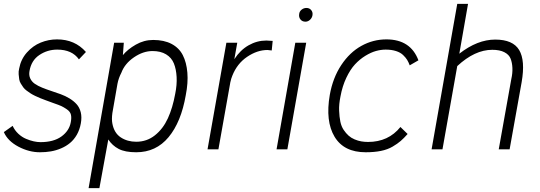

<svg xmlns="http://www.w3.org/2000/svg" viewBox="-32 -770 2786 990"><path d="M411.1 -502 375 -463.9Q339.4 -514.2 263.2 -514.2Q212.4 -514.2 170.9 -486.3Q129.4 -458.5 120.1 -403.8Q116.2 -382.3 124 -365.5Q131.8 -348.6 147.9 -337.6Q164.1 -326.7 185.8 -317.9Q207.5 -309.1 232.2 -301Q256.8 -293 281 -284.2Q305.2 -275.4 326.4 -262.5Q347.7 -249.5 362.8 -232.9Q377.9 -216.3 384.3 -191.2Q390.6 -166 384.8 -133.8Q378.9 -101.1 364.3 -75.4Q349.6 -49.8 329.3 -33Q309.1 -16.1 283.2 -5.1Q257.3 5.9 230.5 10.5Q203.6 15.1 173.8 15.1Q117.7 15.1 62.7 -13.9Q7.8 -43 -12.2 -88.9L33.2 -121.1Q43.9 -97.7 62.5 -80.3Q81.1 -63 102.1 -54.2Q123 -45.4 141.6 -41.3Q160.2 -37.1 176.8 -37.1Q244.6 -37.1 284.9 -66.4Q325.2 -95.7 333 -140.1Q337.4 -163.1 333.7 -178.7Q330.1 -194.3 313 -206.1Q295.9 -217.8 284.2 -223.1Q272.5 -228.5 241.2 -239.3Q216.8 -248 204.1 -252.9Q188 -258.8 175.5 -263.9Q163.1 -269 149.2 -275.6Q135.3 -282.2 125.5 -288.6Q115.7 -294.9 105 -303Q94.2 -311 88.1 -319.6Q82 -328.1 75.4 -338.9Q68.8 -349.6 67.1 -361.1Q65.4 -372.6 64.2 -387Q63 -401.4 66.9 -417Q75.7 -464.4 106.7 -499.3Q137.7 -534.2 178 -550.5Q218.3 -566.9 262.2 -566.9Q354 -566.9 411.1 -502Z M757.8 -564Q814 -564 852.8 -543.5Q891.6 -522.9 910.6 -485.6Q929.7 -448.2 934.1 -395.5Q938.5 -342.8 925.8 -278.8Q901.9 -140.6 837.2 -62.7Q772.5 15.1 670.4 15.1Q612.8 15.1 579.8 -2.2Q546.9 -19.5 526.4 -50.8L480.5 200.2H424.8L556.6 -549.8H606.4L601.6 -485.8Q626 -515.6 668.2 -539.8Q710.4 -564 757.8 -564ZM871.6 -287.1Q880.9 -333 878.7 -373.3Q876.5 -413.6 864.5 -443.1Q852.5 -472.7 824.5 -489.7Q796.4 -506.8 754.4 -506.8Q706.1 -506.8 658.7 -474.4Q611.3 -441.9 593.8 -395Q579.1 -366.7 573.7 -337.9L547.4 -187Q543 -154.3 547.4 -132.8Q556.6 -84 590.8 -61.5Q625 -39.1 670.4 -39.1Q725.1 -39.1 766.8 -72.3Q808.6 -105.5 833.5 -159.7Q858.4 -213.9 871.6 -287.1Z M1341.3 -561Q1351.6 -561 1374 -559.1L1369.1 -509.8Q1349.6 -512.2 1347.2 -512.2Q1294.4 -512.2 1242.4 -477.1Q1190.4 -441.9 1166 -379.9Q1160.2 -366.7 1155.3 -344.2L1154.3 -337.9L1094.2 0H1038.1L1135.3 -549.8H1191.4L1176.3 -464.8Q1206.5 -511.7 1249.8 -536.4Q1293 -561 1341.3 -561ZM1154.3 -337.9V-336.9Z M1547.9 -729Q1564 -729 1573 -717.5Q1582 -706.1 1579.1 -690.9Q1576.7 -677.2 1566.2 -667.7Q1555.7 -658.2 1543 -658.2Q1526.4 -658.2 1517.1 -669.9Q1507.8 -681.6 1510.7 -698.2Q1512.2 -711.4 1523.2 -720.2Q1534.2 -729 1547.9 -729ZM1449.7 0H1394L1490.7 -549.8H1546.9Z M1960.4 -566.9Q2085 -566.9 2125.5 -459L2080.6 -433.1Q2074.7 -449.2 2067.4 -461.2Q2060.1 -473.1 2046.4 -486.3Q2032.7 -499.5 2009.8 -506.8Q1986.8 -514.2 1956.5 -514.2Q1932.6 -514.2 1906.7 -507.1Q1880.9 -500 1851.8 -482.2Q1822.8 -464.4 1798.3 -438Q1773.9 -411.6 1753.7 -368.9Q1733.4 -326.2 1723.6 -272.9Q1715.3 -232.4 1716.6 -200Q1717.8 -167.5 1722.9 -142.8Q1728 -118.2 1740 -100.3Q1752 -82.5 1765.4 -70.6Q1778.8 -58.6 1796.4 -51.3Q1814 -43.9 1830.8 -41Q1847.7 -38.1 1865.7 -38.1Q1970.7 -38.1 2032.7 -115.2L2069.8 -79.1Q2050.3 -57.1 2033.9 -43Q2017.6 -28.8 1992.2 -13.9Q1966.8 1 1932.4 8.1Q1897.9 15.1 1853.5 15.1Q1741.2 15.1 1693.1 -64.9Q1645 -145 1668.5 -280.8Q1684.1 -368.7 1727.5 -434.3Q1771 -500 1831.3 -533.4Q1891.6 -566.9 1960.4 -566.9Z M2521.5 -565.9Q2612.8 -565.9 2645 -512Q2677.2 -458 2657.7 -346.2L2595.7 0H2539.6L2604.5 -362.8Q2611.3 -392.6 2610.1 -419.7Q2608.9 -446.8 2600.8 -467.5Q2592.8 -488.3 2568.8 -500.7Q2544.9 -513.2 2506.3 -513.2Q2416 -513.2 2325.7 -429.2L2249.5 0H2193.4L2325.7 -750H2381.3L2336.4 -493.2Q2429.7 -565.9 2521.5 -565.9Z"/></svg>

Font: Stilu Light
Style: Italic
Weight: 300
Italic angle: -10°
Designer: Genilson Lima Santos
Foundry: Genilson Lima Santos
Version: Version 1.200;PS 001.200;hotconv 1.0.88;makeotf.lib2.5.64775